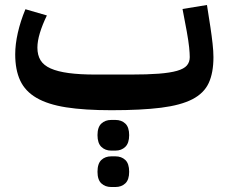

<svg xmlns="http://www.w3.org/2000/svg" viewBox="-20 -430 910 770"><path d="M427 12Q319 12 245.5 0.5Q172 -11 126.5 -37.5Q81 -64 61 -107Q41 -150 41 -212Q41 -252 51.5 -298.5Q62 -345 82 -393L168 -368Q150 -331 140 -298Q130 -265 130 -239Q130 -209 142.5 -188.5Q155 -168 183 -155.5Q211 -143 255.5 -137Q300 -131 364 -131H504Q571 -131 616.5 -134.5Q662 -138 690 -146Q718 -154 729.5 -167.5Q741 -181 741 -201Q741 -216 738.5 -240.5Q736 -265 729 -304L712 -394L810 -410L824 -320Q829 -287 832.5 -255.5Q836 -224 836 -201Q836 -138 817 -97Q798 -56 751.5 -32Q705 -8 626 2Q547 12 427 12ZM426 320Q402 320 386.5 305.5Q371 291 371 259Q371 226 386.5 211.5Q402 197 426 197H443Q467 197 482.5 211.5Q498 226 498 259Q498 291 482.5 305.5Q467 320 443 320ZM426 174Q402 174 386.5 159Q371 144 371 112Q371 80 386.5 65.5Q402 51 426 51H443Q467 51 482.5 65.5Q498 80 498 112Q498 144 482.5 159Q467 174 443 174Z"/></svg>

Font: IBM Plex Sans Arabic SmBld
Style: Regular
Weight: 600
Designer: Mike Abbink, Paul van der Laan, Pieter van Rosmalen, Wael Morcos, Khajak Apelian
Foundry: Bold Monday
Version: Version 1.005